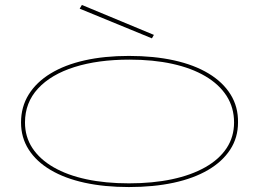

<svg xmlns="http://www.w3.org/2000/svg" viewBox="-20 -741 1047 776"><path d="M501 -515Q602 -515 683.5 -497Q765 -479 823 -444Q881 -409 912 -359Q943 -309 942 -246Q942 -185 910.5 -136.5Q879 -88 821 -54Q763 -20 682 -2.5Q601 15 501 15Q402 15 322 -2.5Q242 -20 184.5 -54Q127 -88 96 -136.5Q65 -185 65 -246Q65 -309 96 -359Q127 -409 184.5 -444Q242 -479 322 -497Q402 -515 501 -515ZM503 -500Q376 -500 281 -470Q186 -440 133.5 -383Q81 -326 81 -246Q81 -188 111 -142.5Q141 -97 196.5 -65Q252 -33 329 -16.5Q406 0 501 0Q597 0 675 -16.5Q753 -33 809.5 -65Q866 -97 896 -142.5Q926 -188 926 -246Q926 -306 896 -353Q866 -400 810 -433Q754 -466 676.5 -483Q599 -500 503 -500ZM594 -586 302 -706 311 -721 602 -600Z"/></svg>

Font: Kalnia Expanded Thin
Style: Regular
Weight: 250
Width: 7
Designer: Frida Medrano
Foundry: Frida Medrano
Version: Version 1.105